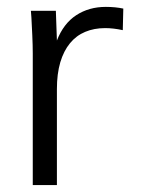

<svg xmlns="http://www.w3.org/2000/svg" viewBox="-20 -532 424 552"><path d="M74.2 0V-378.4Q74.2 -400.9 72.8 -431.2L70.3 -481.4L68.8 -501H140.6L143.6 -415.5Q162.6 -464.4 199.2 -488.3Q235.8 -512.2 284.2 -512.2Q311.5 -512.2 334.5 -507.3L333 -445.3Q305.7 -451.2 282.2 -451.2Q250.5 -451.2 224.9 -440.4Q199.2 -429.7 181.2 -407.7Q163.1 -385.7 153.3 -352.8Q143.6 -319.8 143.6 -275.9V0Z"/></svg>

Font: Ride Light
Style: Regular
Weight: 300
Version: Version 3.000